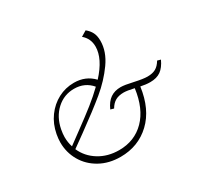

<svg xmlns="http://www.w3.org/2000/svg" viewBox="-149 -870 1087 1054"><g transform="rotate(-30 394.5 -343.0)"><path d="M789 -346Q770 -305 744 -286.5Q718 -268 677 -268Q650 -268 617 -275Q599 -141 521.5 -67.5Q444 6 331 6Q258 6 201.5 -25.5Q145 -57 114 -110.5Q83 -164 83 -228Q83 -250 88 -278Q99 -337 131.5 -381.5Q164 -426 210.5 -450.5Q257 -475 311 -475Q385 -475 433 -424Q514 -512 514 -588Q514 -639 476 -671L511 -692Q532 -675 542.5 -654Q553 -633 553 -602Q553 -534 506 -468Q459 -402 392.5 -347Q326 -292 214 -211Q156 -170 136 -155Q161 -98 216 -64Q271 -30 343 -30Q441 -30 505.5 -95.5Q570 -161 586 -282Q542 -292 521 -292Q489 -292 468 -280Q447 -268 432 -242L411 -248Q429 -289 456 -307.5Q483 -326 521 -326Q546 -326 598 -314Q652 -302 679 -302Q711 -302 731.5 -313.5Q752 -325 768 -352ZM118 -242Q118 -207 128 -178L200 -231Q274 -285 320 -321.5Q366 -358 405 -396Q363 -446 295 -446Q231 -446 184 -403Q137 -360 123 -289Q118 -262 118 -242Z"/></g></svg>

Font: Ysabeau Light
Style: Italic
Weight: 300
Italic angle: -12°
Designer: Christian Thalmann (Catharsis Fonts)
Version: Version 0.003